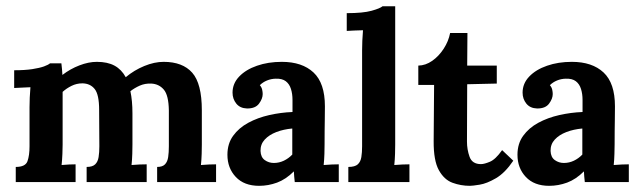

<svg xmlns="http://www.w3.org/2000/svg" viewBox="-20 -587 2059 619"><path d="M30.8 0V-48.8Q62 -48.8 68.6 -67.3Q75.2 -85.8 75.2 -115.5V-241.7Q75.2 -255.6 75.9 -272.3Q76.6 -289 78.1 -305.8Q66.4 -305.1 49.9 -304.5Q33.4 -304 25.7 -303.3V-360.5Q60.1 -360.5 84 -364.1Q107.8 -367.8 121.9 -372.9Q136 -378.1 141.2 -382.8H177.9Q179 -375.1 179.9 -364Q180.8 -352.8 181.2 -345.4Q206.5 -364.9 236 -376.2Q265.5 -387.6 292.3 -387.6Q326.7 -387.6 349.3 -375.3Q371.8 -363 385.4 -338.1Q412.5 -360.8 445.2 -374.2Q477.8 -387.6 507.5 -387.6Q568.8 -387.6 599.7 -352.6Q630.7 -317.6 630.7 -231.4V-121Q630.7 -110.4 630.2 -91.1Q629.6 -71.9 627.8 -55Q639.5 -56.1 654.2 -56.7Q668.9 -57.2 676.6 -57.2V0H486.6V-48.8Q503.9 -48.8 511.9 -57.2Q520 -65.6 522.2 -80.7Q524.4 -95.7 524.4 -115.5V-230.7Q523.7 -279.8 508.1 -298.1Q492.5 -316.5 467.2 -317.6Q447.4 -318.3 430.7 -311Q414 -303.6 400.4 -293Q407 -262.2 407 -221.5Q407 -196.2 407 -171.3Q407 -146.3 407 -121Q407 -110.4 406.5 -91.1Q405.9 -71.9 404.1 -55Q415.8 -56.1 430.1 -56.7Q444.4 -57.2 452.9 -57.2V0H259.3V-48.8Q278.3 -48.8 286.9 -57.2Q295.6 -65.6 297.9 -80.7Q300.3 -95.7 300.3 -115.5L299.6 -232.9Q299.6 -282 285.3 -300Q271 -317.9 245.7 -318.3Q227 -318.3 210.7 -310.2Q194.4 -302.2 181.9 -290.8Q181.9 -281.3 181.9 -271.9Q181.9 -262.6 181.9 -253V-121Q181.9 -110.4 181.2 -91.1Q180.4 -71.9 178.6 -55Q190.3 -56.1 203.2 -56.7Q216 -57.2 223.7 -57.2V0Z M930.3 0Q928.9 -10.6 928.5 -17.8Q928.1 -24.9 927.4 -34.5Q901.7 -8.8 873.3 1.7Q844.9 12.1 815.5 12.1Q767.1 12.1 740.2 -16.5Q713.2 -45.1 713.2 -88Q713.2 -123.9 731.6 -149.2Q749.9 -174.6 780.3 -191.1Q810.8 -207.6 848 -216Q885.2 -224.4 923 -225.9V-265.1Q923 -284.6 918 -300.3Q913.1 -316.1 901.4 -325.1Q889.6 -334.1 868.7 -333.3Q854.1 -333 840.7 -327.5Q827.3 -322 817.7 -312.4Q823.6 -305.5 825.3 -297.6Q826.9 -289.7 826.9 -283.8Q826.9 -268.8 815 -252.8Q803.1 -236.9 776.3 -237.3Q753.9 -238 741.8 -253Q729.7 -268.1 729.7 -288.2Q729.7 -317.9 751.2 -340.3Q772.6 -362.7 808.6 -375.1Q844.5 -387.6 888.5 -387.6Q954.2 -387.6 990.8 -353.3Q1027.5 -319 1027.5 -244.2Q1027.5 -218.6 1027.1 -200.6Q1026.8 -182.6 1026.6 -164.6Q1026.4 -146.7 1026.4 -121Q1026.4 -110.4 1025.9 -91.1Q1025.3 -71.9 1023.5 -55Q1035.9 -56.1 1050.2 -56.7Q1064.5 -57.2 1072.2 -57.2V0ZM922.3 -172.7Q894 -170.2 870.7 -161.2Q847.5 -152.2 833.5 -137.1Q819.6 -122.1 819.9 -100.5Q820.7 -79.9 833.7 -70.8Q846.7 -61.6 862.9 -61.6Q879.7 -61.6 895.1 -68.9Q910.5 -76.3 922.3 -88.7Q922.3 -96.1 922.3 -103.4Q922.3 -110.7 922.3 -118.1Q922.3 -131.6 922.3 -145.4Q922.3 -159.1 922.3 -172.7Z M1103 -48.8Q1124.3 -48.8 1133.5 -57.2Q1142.6 -65.6 1145 -80.7Q1147.4 -95.7 1147.4 -115.5V-424.3Q1147.4 -437.8 1148.1 -455.6Q1148.9 -473.4 1150.3 -489.5Q1138.6 -489.2 1122.3 -488.6Q1106 -488.1 1097.9 -487.3V-544.6Q1150.3 -544.6 1178 -552.3Q1205.7 -560 1213.4 -566.9H1254.1V-121Q1254.1 -110.4 1253.6 -91.1Q1253 -71.9 1251.2 -55Q1263.7 -56.1 1277.8 -56.7Q1291.9 -57.2 1300 -57.2V0H1103Z M1495 12.1Q1465.7 12.1 1438.8 2.2Q1411.8 -7.7 1394.8 -38.5Q1377.7 -69.3 1378.1 -132L1379.5 -313.2H1328.6V-375.5Q1352 -375.9 1373.5 -390.9Q1394.9 -405.9 1410.5 -430Q1426.1 -454 1431.2 -480.7H1487L1486.2 -375.5H1581.6V-317.6L1486.2 -315.4L1485.5 -130.5Q1485.5 -104.9 1493.9 -81.4Q1502.4 -57.9 1530.6 -57.9Q1541.3 -57.9 1559.4 -65.5Q1577.6 -73 1598.8 -103L1634.8 -68.9Q1608 -29.3 1578.7 -12.3Q1549.3 4.8 1526.4 8.4Q1503.5 12.1 1495 12.1Z M1865.4 0Q1864 -10.6 1863.6 -17.8Q1863.2 -24.9 1862.5 -34.5Q1836.8 -8.8 1808.4 1.7Q1780 12.1 1750.6 12.1Q1702.2 12.1 1675.3 -16.5Q1648.3 -45.1 1648.3 -88Q1648.3 -123.9 1666.7 -149.2Q1685 -174.6 1715.4 -191.1Q1745.9 -207.6 1783.1 -216Q1820.3 -224.4 1858.1 -225.9V-265.1Q1858.1 -284.6 1853.1 -300.3Q1848.2 -316.1 1836.5 -325.1Q1824.7 -334.1 1803.8 -333.3Q1789.1 -333 1775.8 -327.5Q1762.4 -322 1752.8 -312.4Q1758.7 -305.5 1760.4 -297.6Q1762 -289.7 1762 -283.8Q1762 -268.8 1750.1 -252.8Q1738.2 -236.9 1711.4 -237.3Q1689 -238 1676.9 -253Q1664.8 -268.1 1664.8 -288.2Q1664.8 -317.9 1686.3 -340.3Q1707.7 -362.7 1743.7 -375.1Q1779.6 -387.6 1823.6 -387.6Q1889.3 -387.6 1925.9 -353.3Q1962.6 -319 1962.6 -244.2Q1962.6 -218.6 1962.2 -200.6Q1961.9 -182.6 1961.7 -164.6Q1961.5 -146.7 1961.5 -121Q1961.5 -110.4 1960.9 -91.1Q1960.4 -71.9 1958.6 -55Q1971 -56.1 1985.3 -56.7Q1999.6 -57.2 2007.3 -57.2V0ZM1857.4 -172.7Q1829.1 -170.2 1805.8 -161.2Q1782.5 -152.2 1768.6 -137.1Q1754.7 -122.1 1755 -100.5Q1755.8 -79.9 1768.8 -70.8Q1781.8 -61.6 1797.9 -61.6Q1814.8 -61.6 1830.2 -68.9Q1845.6 -76.3 1857.4 -88.7Q1857.4 -96.1 1857.4 -103.4Q1857.4 -110.7 1857.4 -118.1Q1857.4 -131.6 1857.4 -145.4Q1857.4 -159.1 1857.4 -172.7Z"/></svg>

Font: Parastoo
Style: Regular
Weight: 400
Foundry: Saber Rastikerdar (saber.rastikerdar@gmail.com)
Version: Version 3.000